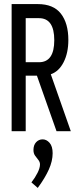

<svg xmlns="http://www.w3.org/2000/svg" viewBox="-20 -643 390 941"><path d="M37 0V-623H165Q242 -623 278.5 -576Q315 -529 315 -447Q315 -384 292 -338.5Q269 -293 229 -279L327 0H257L161 -272H106V0ZM106 -338H171Q246 -338 246 -446Q246 -554 171 -554H106ZM165 278 134 251Q152 228 164 204Q176 180 176 163Q176 151 168 141Q160 131 152 120Q144 109 144 92Q144 68 157 54Q170 40 189 40Q208 40 223 57Q238 74 238 108Q238 146 219.5 187.5Q201 229 165 278Z"/></svg>

Font: Inconsolata ExtraCondensed Medium
Style: Regular
Weight: 500
Width: 2
Monospace: yes
Designer: Raph Levien, Cyreal, Brenton Simpson
Foundry: Raph Levien, Cyreal, Google
Version: Version 3.001; ttfautohint (v1.8.2.53-6de2)